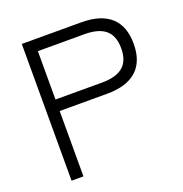

<svg xmlns="http://www.w3.org/2000/svg" viewBox="-127 -813 881 925"><g transform="rotate(-20 314.0 -350.5)"><path d="M84 0V-701H389Q488 -701 539.5 -655Q591 -609 591 -518Q591 -427 539.5 -381Q488 -335 389 -335H145V0ZM145 -394H384Q456 -394 491.5 -424Q527 -454 527 -518Q527 -582 491.5 -612Q456 -642 384 -642H145Z"/></g></svg>

Font: Zen Kaku Gothic Antique
Style: Regular
Weight: 400
Designer: Yoshimichi Ohira
Foundry: Positype
Version: Version 1.001